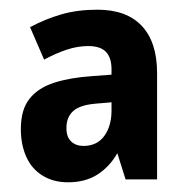

<svg xmlns="http://www.w3.org/2000/svg" viewBox="-20 -742 386 396"><path d="M181 -722Q241 -722 272.5 -688.5Q304 -655 304 -591V-372H239L222 -426Q206 -398 181 -382Q156 -366 120 -366Q90 -366 67.5 -380Q45 -394 34 -419Q23 -444 23 -476Q23 -516 41 -538.5Q59 -561 92 -571.5Q125 -582 170 -585L210 -588V-599Q210 -623 198.5 -635Q187 -647 162 -647Q140 -647 117.5 -639.5Q95 -632 71 -619L42 -686Q74 -703 107 -712.5Q140 -722 181 -722ZM175 -528Q144 -525 130.5 -512.5Q117 -500 117 -478Q117 -459 127 -450Q137 -441 152 -441Q180 -441 195 -461.5Q210 -482 210 -514V-531Z"/></svg>

Font: Noto Sans Condensed
Style: Regular
Weight: 400
Width: 3
Version: Version 2.013